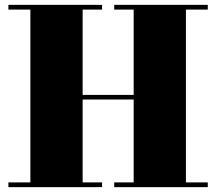

<svg xmlns="http://www.w3.org/2000/svg" viewBox="-20 -770 889 790"><path d="M835 -750V-730.5H745V-19.5H835V0H450V-19.5H530V-360.5H320V-19.5H400V0H14.5V-19.5H105V-730.5H14.5V-750H400V-730.5H320V-379.5H530V-730.5H450V-750Z"/></svg>

Font: Bodoni Moda Black
Style: Regular
Weight: 900
Version: Version 2.005